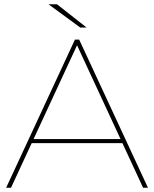

<svg xmlns="http://www.w3.org/2000/svg" viewBox="-20 -887 728 907"><path d="M334 -700H354L679 0H656L339 -684H349L32 0H9ZM126 -230H561L571 -211H116ZM209 -867H249L389 -757H359Z"/></svg>

Font: Montserrat
Style: Regular
Weight: 400
Designer: Julieta Ulanovsky
Foundry: Julieta Ulanovsky
Version: Version 8.000